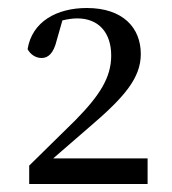

<svg xmlns="http://www.w3.org/2000/svg" viewBox="-20 -926 431 480"><path d="M53 -466H349V-530H113L203 -608C291 -683 332 -731 332 -791C332 -856 288 -906 197 -906C122 -906 60 -872 49 -803C56 -790 69 -781 84 -781C100 -781 114 -792 122 -826L136 -875C149 -878 161 -880 173 -880C227 -880 258 -844 258 -787C258 -732 229 -687 168 -625L53 -512Z"/></svg>

Font: Source Han Serif CN Medium
Style: Regular
Weight: 500
Designer: Ryoko NISHIZUKA 西塚涼子 (kana & ideographs); Frank Grießhammer (Latin, Greek & Cyrillic); Wenlong ZHANG 张文龙 (bopomofo); San
Foundry: Adobe
Version: Version 2.002;hotconv 1.1.0;makeotfexe 2.6.0